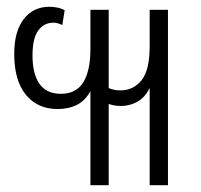

<svg xmlns="http://www.w3.org/2000/svg" viewBox="-20 -546 593 567"><path d="M247 1V-277Q232 -249 207.5 -236.5Q183 -224 150 -224Q91 -224 56.5 -266Q22 -308 22 -387Q22 -453 50 -489.5Q78 -526 126 -526Q135 -526 147 -524Q159 -522 171 -516L164 -472Q150 -479 137 -479Q110 -479 93 -456Q76 -433 76 -382Q76 -328 96.5 -298.5Q117 -269 160 -269Q205 -269 226 -303Q247 -337 247 -401V-517H301V-286Q308 -283 316.5 -281Q325 -279 335 -279Q374 -279 398 -309Q422 -339 422 -409V-517H476V1H422V-286Q408 -258 385.5 -245.5Q363 -233 337 -233Q318 -233 301 -239V1Z"/></svg>

Font: Noto Sans Thai UI ExtCond Light
Style: Regular
Weight: 300
Width: 2
Designer: Monotype Design Team
Foundry: Monotype Imaging Inc.
Version: Version 2.000; ttfautohint (v1.8.4.7-5d5b)